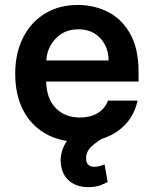

<svg xmlns="http://www.w3.org/2000/svg" viewBox="-20 -573 633 790"><path d="M307.5 10.7Q225.5 10.7 166 -23.8Q106.5 -58.2 74.6 -121.1Q42.6 -183.9 42.6 -269.5Q42.6 -353.7 74.6 -417.4Q106.5 -481.2 164.6 -516.9Q222.7 -552.6 300.8 -552.6Q367.9 -552.6 424.7 -523.6Q481.5 -494.7 515.8 -433.8Q550.1 -372.9 550.1 -277V-237.6H170.1Q171.2 -167.6 209 -128.6Q246.8 -89.5 309.3 -89.5Q350.9 -89.5 381 -107.1Q411.2 -124.6 424.4 -159.1H546.2Q528.8 -79.9 465.9 -34.6Q403.1 10.7 307.5 10.7ZM170.5 -324.2H426.8Q426.5 -380 392.2 -416.2Q358 -452.4 302.6 -452.4Q245 -452.4 209.2 -414.4Q173.3 -376.4 170.5 -324.2ZM343.4 197.1Q297.6 197.1 266.9 172.9Q236.2 148.8 230.8 103.3Q225.1 61.4 247.3 19.7Q269.5 -22 324.2 -46.9L411.9 -9.6Q379.3 8.9 356.7 29.5Q334.2 50.1 334.2 77.8Q334.2 113.3 369.3 113.3Q382.8 113.3 393.1 109.7Q403.4 106.2 410.2 103.3L422.9 175.8Q410.2 183.2 390.3 190.2Q370.4 197.1 343.4 197.1Z"/></svg>

Font: Inter Zeller Semi Bold
Style: Regular
Weight: 600
Designer: Rasmus Andersson; Joe Bland
Foundry: zeller
Version: Version 3.015;git-dec3a8cb1